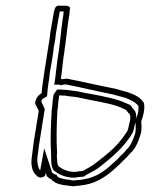

<svg xmlns="http://www.w3.org/2000/svg" viewBox="-20 -676 528 669"><path d="M104 -325C101 -318 103 -311 106 -308L115 -290C111 -267 108 -244 104 -221C98 -188 94 -155 90 -122C88 -102 92 -80 102 -70C111 -59 119 -52 137 -63L139 -74C140 -70 142 -65 145 -60C150 -56 155 -52 161 -50L162 -47C166 -45 170 -42 174 -39C186 -34 198 -31 212 -30C221 -28 230 -27 237 -27C243 -28 249 -29 255 -29C262 -30 270 -31 276 -32C318 -39 354 -64 382 -90C392 -99 401 -107 410 -117C418 -124 426 -132 433 -141C451 -156 461 -180 469 -205C475 -221 473 -243 472 -253C476 -263 479 -274 481 -284C483 -297 484 -309 481 -318C470 -336 449 -347 424 -355L381 -367C324 -378 270 -391 213 -402C207 -401 202 -401 198 -400C196 -401 194 -401 192 -401C197 -433 199 -467 205 -500C205 -508 207 -515 208 -523C212 -557 216 -593 222 -627C223 -637 223 -643 224 -647C225 -651 221 -654 212 -656H194C190 -656 186 -657 183 -656C173 -656 170 -644 168 -635L158 -578C156 -567 154 -555 153 -542C151 -528 148 -513 146 -498C143 -483 142 -468 139 -453C136 -438 134 -422 132 -407C131 -401 130 -394 129 -387C127 -375 126 -363 125 -351C118 -347 109 -341 104 -325ZM124 -322V-323C127 -332 128 -331 133 -334L144 -341L145 -353C146 -365 147 -376 149 -387C151 -396 151 -403 152 -407V-408C153 -422 156 -438 159 -453C162 -469 164 -484 166 -498V-499C167 -513 171 -528 173 -542V-543V-544C174 -556 176 -567 178 -578L188 -635V-636H190H202C201 -631 201 -628 201 -626C195 -591 192 -554 188 -522C187 -514 186 -508 185 -499C179 -464 176 -431 172 -400L169 -381H187L192 -379L199 -381C199 -381 204 -381 209 -382C265 -371 318 -358 373 -347L414 -336C438 -328 454 -318 462 -307C463 -303 463 -295 461 -284C460 -277 456 -267 452 -257L450 -252L452 -247C453 -238 454 -218 450 -208C442 -183 432 -164 421 -155L419 -153L418 -151C413 -145 405 -137 398 -131L397 -130L396 -128C389 -120 380 -113 369 -103C344 -79 312 -58 276 -52C271 -51 264 -50 258 -49C249 -49 242 -48 238 -47C232 -47 227 -48 220 -50H219H217C206 -51 194 -54 186 -57C183 -59 181 -61 179 -62L177 -67L170 -69C168 -70 164 -72 161 -75C160 -78 160 -79 159 -83L134 -159L120 -82L119 -84V-85H118C114 -89 109 -108 110 -124C114 -158 118 -188 124 -221C128 -245 131 -268 135 -290L136 -296ZM166 -342C164 -333 164 -325 163 -319V-318V-317C162 -307 161 -299 160 -291V-290V-289C157 -231 155 -189 158 -138V-134V-132C159 -119 157 -103 164 -87L166 -84L168 -82C183 -69 207 -57 237 -57H239H241C243 -57 248 -58 253 -59C261 -60 264 -60 266 -60L273 -61L278 -65C290 -73 311 -81 327 -94C349 -111 368 -127 388 -146C407 -164 422 -183 436 -203V-204L437 -205C439 -209 444 -214 446 -225C446 -227 448 -231 449 -239L451 -247L453 -254V-255C456 -270 456 -287 443 -298L434 -310L420 -316C384 -333 341 -340 300 -348L272 -353C255 -358 238 -359 225 -361C218 -362 214 -363 207 -363H201C200 -363 197 -364 191 -364H179L167 -347ZM188 -344C191 -344 194 -343 197 -343H203C207 -343 212 -342 218 -341C233 -339 250 -338 264 -334L293 -328C334 -320 377 -313 409 -298L419 -293L427 -283C435 -277 435 -269 433 -255L431 -248L429 -239C428 -234 427 -230 426 -225C425 -221 422 -217 419 -212C406 -193 392 -175 375 -159C356 -141 336 -125 315 -109C302 -98 285 -90 270 -81H269C268 -81 267 -80 266 -80C262 -80 259 -79 255 -79C251 -78 246 -78 241 -77C216 -77 195 -87 183 -98C178 -109 179 -122 178 -137L179 -140C176 -192 177 -232 180 -291C182 -300 182 -309 183 -319C184 -327 185 -335 186 -342Z"/></svg>

Font: Scribbler
Style: ClrIta
Weight: 400
Designer: Mew Too
Foundry: Cannot Into Space Fonts
Version: Version 1.001